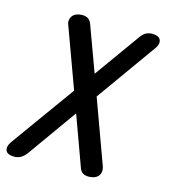

<svg xmlns="http://www.w3.org/2000/svg" viewBox="-125 -831 836 932"><g transform="rotate(15 293.0 -365.0)"><path d="M555 -673 343 -376 459 -58Q465 -41 462.5 -28Q460 -15 452 -6.5Q444 2 431.5 6Q419 10 406 10Q386 10 374.5 1.5Q363 -7 358 -24L268 -271L92 -24Q79 -7 64.5 1.5Q50 10 30 10Q17 10 6 6Q-5 2 -10 -6.5Q-15 -15 -13 -27.5Q-11 -40 1 -57L230 -375L121 -673Q114 -689 117 -702Q120 -715 128 -723.5Q136 -732 148 -736Q160 -740 174 -740Q192 -740 204 -732Q216 -724 222 -706L305 -480L467 -706Q479 -724 493.5 -732Q508 -740 527 -740Q540 -740 550.5 -736Q561 -732 566 -723.5Q571 -715 569.5 -702.5Q568 -690 555 -673Z"/></g></svg>

Font: Maple Mono NL Medium
Style: Italic
Weight: 500
Italic angle: -10°
Monospace: yes
Designer: subframe7536
Version: Version 7.000